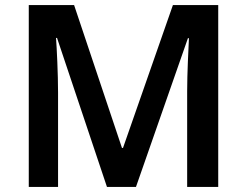

<svg xmlns="http://www.w3.org/2000/svg" viewBox="-20 -734 969 754"><path d="M400 0H514L718 -584H722C720 -543 715 -444 715 -376V0H837V-714H659L463 -153H459L271 -714H93V0H208V-370C208 -444 203 -545 200 -585H204Z"/></svg>

Font: Noto Sans Myanmar SemiBold
Style: Regular
Weight: 600
Designer: Monotype Design Team
Foundry: Monotype Imaging Inc.
Version: Version 2.107